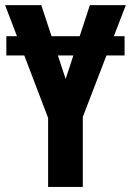

<svg xmlns="http://www.w3.org/2000/svg" viewBox="-20 -734 514 754"><path d="M469.2 -591.8V-516.1H4.9V-591.8ZM237.8 -423.8 333 -713.9H474.1L305.2 -274.9V0H168.9V-271L0 -713.9H142.1Z"/></svg>

Font: Open Sans Condensed
Style: Regular
Weight: 400
Width: 3
Designer: Monotype Design Team
Foundry: Monotype Imaging Inc.
Version: Version 3.000